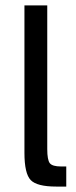

<svg xmlns="http://www.w3.org/2000/svg" viewBox="-20 -687 279 707"><path d="M154 -138Q154 -98 163.5 -86Q173 -74 205 -74H224V0H187Q116 0 93 -24Q70 -48 70 -124V-667H154Z"/></svg>

Font: Atkinson Hyperlegible Pro
Style: Regular
Weight: 400
Designer: Elliott Scott, Megan Eiswerth, Linus Boman, Theodore Petrosky, Jacob Perez
Foundry: Braille Institute
Version: Version 1.5.1